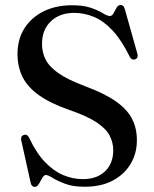

<svg xmlns="http://www.w3.org/2000/svg" viewBox="-20 -733 618 768"><path d="M318 14Q272 14 240.8 2.2Q209.5 -9.5 190.8 -21.2Q172 -33 164 -33Q157.5 -33 152.2 -25.8Q147 -18.5 142.2 -9Q137.5 0.5 132 7.5Q126.5 14.5 119.5 14.5Q113 14.5 108.8 10.5Q104.5 6.5 102.5 -2.5L64.5 -174Q63.5 -181 66 -186Q68.5 -191 75 -193Q82 -195.5 87.2 -192.8Q92.5 -190 96.5 -182Q125.5 -120.5 160.2 -84.5Q195 -48.5 233.2 -32.5Q271.5 -16.5 311.5 -16.5Q367.5 -16.5 400 -47.5Q432.5 -78.5 433 -131Q433 -163 418.5 -190.8Q404 -218.5 366 -243.8Q328 -269 256.5 -293.5Q181 -320 135.8 -352.2Q90.5 -384.5 70.2 -425.2Q50 -466 50 -517.5Q50 -576 77.8 -619.8Q105.5 -663.5 154.8 -687.8Q204 -712 268 -712Q314.5 -712 344.2 -701.5Q374 -691 391.8 -680Q409.5 -669 419 -669Q428.5 -669 434.2 -680Q440 -691 446.2 -702Q452.5 -713 462 -713Q468.5 -713 472.8 -709Q477 -705 480 -694L529.5 -518Q532 -510 529.5 -504Q527 -498 520.5 -495.5Q513.5 -493.5 508 -496.2Q502.5 -499 499 -506Q466.5 -572 430.8 -610.5Q395 -649 356.2 -665.2Q317.5 -681.5 276.5 -681.5Q219 -681.5 183.5 -647.8Q148 -614 148 -557Q148 -523.5 162.5 -494.8Q177 -466 214.2 -440Q251.5 -414 319.5 -388.5Q398 -359.5 443.5 -327.5Q489 -295.5 508.5 -257Q528 -218.5 527.5 -171Q527.5 -120 502.8 -78Q478 -36 431.5 -11Q385 14 318 14Z"/></svg>

Font: Fraunces 60pt
Style: Regular
Weight: 400
Version: Version 1.000;[b76b70a41]